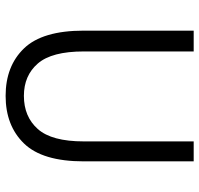

<svg xmlns="http://www.w3.org/2000/svg" viewBox="-33 -664 709 683"><g transform="rotate(90 321.5 -322.5)"><path d="M89 -266V-657H163V-266Q163 -152 206 -102.5Q249 -53 321 -53Q395 -53 439 -102.5Q483 -152 483 -266V-657H554V-266Q554 -119 490.5 -53.5Q427 12 321 12Q215 12 152 -53.5Q89 -119 89 -266Z"/></g></svg>

Font: Assistant-zap
Style: zap
Weight: 400
Designer: Hebrew By Ben Nathan, Latin by Paul Hunt
Version: Version 2.001